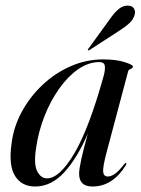

<svg xmlns="http://www.w3.org/2000/svg" viewBox="-20 -654 500 682"><path d="M358.5 -112.5Q344.5 -59.5 346.5 -43.2Q348.5 -27 363 -27Q374 -27 387.5 -36Q401 -45 421 -70.5Q425 -76 427.5 -75Q430.5 -74 426.5 -66.5Q405 -31 375 -11.2Q345 8.5 308.5 8.5Q261 8.5 261 -37Q261 -68.5 292 -179.5Q255 -93.5 208.8 -42.5Q162.5 8.5 104.5 8.5Q57.5 8.5 33.8 -28.5Q10 -65.5 21 -143.5Q28 -202.5 57 -256.2Q86 -310 130.8 -352.2Q175.5 -394.5 231 -418.8Q286.5 -443 346 -443Q392.5 -443 422.2 -433.5Q452 -424 452 -418Q452 -411.5 444.2 -409.2Q436.5 -407 435 -400ZM108.5 -130Q99 -71.5 112 -46Q125 -20.5 147 -20.5Q191.5 -20.5 244 -109.2Q296.5 -198 348 -383.5Q354.5 -407.5 352.2 -420.5Q350 -433.5 333 -433.5Q294 -433.5 257.2 -407.8Q220.5 -382 189.8 -338.5Q159 -295 137.8 -240.8Q116.5 -186.5 108.5 -130ZM369.5 -585Q385.5 -608.5 400.8 -621.2Q416 -634 432.5 -634Q450 -634 455.8 -623.8Q461.5 -613.5 458.5 -602.5Q454 -585 440 -572Q426 -559 407 -547L297.5 -476Q294 -474 292 -476Q291 -477 294 -481Z"/></svg>

Font: Fraunces 144pt S000
Style: Italic
Weight: 400
Italic angle: -16°
Version: Version 1.000; ttfautohint (v1.8.3)